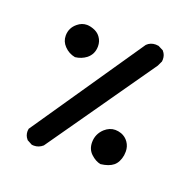

<svg xmlns="http://www.w3.org/2000/svg" viewBox="-92 -505 685 672"><g transform="rotate(20 250.0 -168.5)"><path d="M61 30.3Q61 26.9 62 21.5L346.7 -394.5Q359.9 -407.7 379.4 -407.7Q383.8 -407.7 390.1 -406.7L409.2 -397L410.2 -395.5Q420.4 -383.8 420.4 -367.2Q420.4 -363.8 419.9 -359.4L411.1 -340.8L131.8 58.1Q117.2 70.8 99.1 70.8Q96.2 70.8 91.3 70.3L72.3 60.1L71.3 58.6Q61 46.9 61 30.3ZM286.6 -10.3Q286.6 -41 309.6 -62.5Q327.6 -78.6 348.6 -78.6Q359.4 -78.6 371.1 -74.7Q388.2 -68.4 398.4 -53.5Q408.7 -38.6 408.7 -19.5Q408.7 -12.7 407.7 -5.4Q402.8 22 386.7 35.2Q370.6 48.3 340.3 51.8Q321.3 48.3 303.7 31.7Q286.6 15.6 286.6 -10.3ZM72.3 -329.6Q72.3 -358.4 95.2 -377Q110.8 -390.1 129.9 -390.1Q136.2 -390.1 144.5 -388.2Q152.8 -386.2 161.1 -382.3Q173.8 -376 181.2 -365.2Q191.4 -351.1 191.4 -332.5Q191.4 -303.2 169.4 -285.6Q151.4 -272 128.4 -269.5Q104.5 -273.9 87.9 -291.5Q72.3 -307.6 72.3 -329.6Z"/></g></svg>

Font: Bakudai
Style: Bold
Weight: 700
Version: Version 1.48